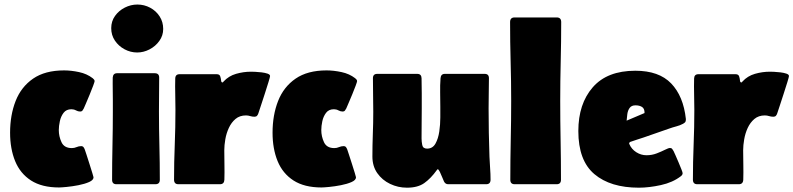

<svg xmlns="http://www.w3.org/2000/svg" viewBox="-20 -829 3570 864"><path d="M345.2 -171.4Q352.5 -171.4 356.2 -166.3Q359.9 -161.1 361.8 -155.3Q363.3 -151.4 369.4 -132.6Q375.5 -113.8 382.8 -90.8Q390.1 -67.9 395.5 -50.3Q400.9 -32.7 400.9 -31.2Q400.9 -18.6 380.9 -9.8Q360.8 -1 333 4.4Q305.2 9.8 280.3 12.2Q255.4 14.6 245.6 14.6Q168.5 14.6 119.6 -16.8Q70.8 -48.3 48.1 -104Q25.4 -159.7 25.4 -231.9Q25.4 -311 50.3 -374.5Q75.2 -438 128.9 -475.1Q182.6 -512.2 268.6 -512.2Q300.3 -512.2 335.7 -504.6Q371.1 -497.1 397 -477.1Q399.9 -475.1 402.8 -471.4Q405.8 -467.8 405.8 -463.9Q405.8 -460.9 399.4 -443.6Q393.1 -426.3 384 -404.5Q375 -382.8 367.2 -364.5Q359.4 -346.2 356.9 -340.8Q354.5 -335.9 351.1 -331.5Q347.7 -327.1 340.8 -327.1Q331.1 -327.1 321.8 -332.3Q312.5 -337.4 301.3 -337.4Q278.3 -337.4 266.1 -321.3Q253.9 -305.2 249.3 -283.4Q244.6 -261.7 244.6 -243.7Q244.6 -215.3 256.8 -189Q269 -162.6 303.2 -162.6Q314.5 -162.6 324.5 -167Q334.5 -171.4 345.2 -171.4Z M597.2 -592.8Q567.4 -592.8 540.5 -607.2Q513.7 -621.6 497.1 -646.2Q480.5 -670.9 480.5 -702.1Q480.5 -733.4 497.6 -757.3Q514.6 -781.2 541.7 -794.9Q568.8 -808.6 598.1 -808.6Q628.9 -808.6 655.5 -794.4Q682.1 -780.3 698.2 -755.4Q714.4 -730.5 714.4 -698.7Q714.4 -668.9 697 -644.8Q679.7 -620.6 652.8 -606.7Q626 -592.8 597.2 -592.8ZM487.8 -326.7Q487.8 -352.5 487.8 -377.9Q487.8 -403.3 487.3 -428.7Q487.3 -441.4 487.1 -454.6Q486.8 -467.8 487.3 -480Q488.8 -499.5 506.8 -499.5H676.3Q696.3 -499.5 696.3 -480Q696.3 -441.4 695.8 -403.3Q695.3 -365.2 695.3 -326.7Q695.3 -250 697.3 -173.3Q699.2 -96.7 699.2 -20Q699.2 0 679.2 0H503.9Q484.4 0 484.4 -20Q484.4 -96.7 486.1 -173.3Q487.8 -250 487.8 -326.7Z M955.1 -495.1Q967.8 -495.1 970.9 -485.8Q974.1 -476.6 974.9 -467.3Q975.6 -458 981 -458Q982.9 -458 984.1 -459.7Q985.4 -461.4 986.3 -462.4Q1009.3 -487.3 1042.5 -496.8Q1075.7 -506.3 1108.4 -506.3Q1113.8 -506.3 1127.4 -505.9Q1141.1 -505.4 1157 -503.4Q1172.9 -501.5 1184.1 -497.6Q1195.3 -493.7 1195.3 -486.8Q1195.3 -482.9 1188.2 -459.7Q1181.2 -436.5 1171.4 -406.5Q1161.6 -376.5 1153.3 -351.3Q1145 -326.2 1142.6 -318.8Q1140.6 -312.5 1136.7 -308.1Q1132.8 -303.7 1125 -303.7Q1115.2 -303.7 1106 -306.6Q1096.7 -309.6 1086.9 -309.6Q1058.6 -309.6 1039.8 -293.7Q1021 -277.8 1009.8 -253.4Q998.5 -229 993.9 -202.1Q989.3 -175.3 989.3 -152.8Q989.3 -120.1 990 -86.7Q990.7 -53.2 989.7 -20Q988.8 0 969.7 0H782.7Q763.2 0 763.2 -20.5Q763.2 -99.1 766.4 -177.7Q769.5 -256.3 769.5 -334.5Q769.5 -369.6 768.6 -405Q767.6 -440.4 768.6 -475.6Q769 -495.1 788.1 -495.1Z M1526.4 -171.4Q1533.7 -171.4 1537.4 -166.3Q1541 -161.1 1543 -155.3Q1544.4 -151.4 1550.5 -132.6Q1556.6 -113.8 1564 -90.8Q1571.3 -67.9 1576.7 -50.3Q1582 -32.7 1582 -31.2Q1582 -18.6 1562 -9.8Q1542 -1 1514.2 4.4Q1486.3 9.8 1461.4 12.2Q1436.5 14.6 1426.8 14.6Q1349.6 14.6 1300.8 -16.8Q1252 -48.3 1229.2 -104Q1206.5 -159.7 1206.5 -231.9Q1206.5 -311 1231.4 -374.5Q1256.3 -438 1310.1 -475.1Q1363.8 -512.2 1449.7 -512.2Q1481.4 -512.2 1516.8 -504.6Q1552.2 -497.1 1578.1 -477.1Q1581.1 -475.1 1584 -471.4Q1586.9 -467.8 1586.9 -463.9Q1586.9 -460.9 1580.6 -443.6Q1574.2 -426.3 1565.2 -404.5Q1556.2 -382.8 1548.3 -364.5Q1540.5 -346.2 1538.1 -340.8Q1535.6 -335.9 1532.2 -331.5Q1528.8 -327.1 1522 -327.1Q1512.2 -327.1 1502.9 -332.3Q1493.7 -337.4 1482.4 -337.4Q1459.5 -337.4 1447.3 -321.3Q1435.1 -305.2 1430.4 -283.4Q1425.8 -261.7 1425.8 -243.7Q1425.8 -215.3 1438 -189Q1450.2 -162.6 1484.4 -162.6Q1495.6 -162.6 1505.6 -167Q1515.6 -171.4 1526.4 -171.4Z M1996.6 0Q1984.4 0 1978 -12.2Q1976.1 -16.1 1970.7 -29.5Q1965.3 -43 1959.5 -55.2Q1953.6 -67.4 1949.7 -67.4Q1948.2 -67.4 1945.3 -63Q1918.5 -25.9 1889.2 -5.1Q1859.9 15.6 1811.5 15.6Q1771 15.6 1735.4 -1.5Q1699.7 -18.6 1677.7 -50Q1655.8 -81.5 1655.8 -124.5Q1655.8 -174.8 1657.7 -225.1Q1659.7 -275.4 1659.7 -325.7Q1659.7 -363.3 1658.9 -401.4Q1658.2 -439.5 1658.2 -477.1Q1658.2 -496.6 1677.7 -496.6H1857.4Q1876.5 -496.6 1877 -477.1Q1877.9 -443.4 1877.9 -409.2Q1877.9 -375 1877.9 -341.3Q1877.9 -307.6 1877.4 -273.7Q1877 -239.7 1877 -206.1Q1877 -192.4 1880.1 -176.3Q1883.3 -160.2 1901.9 -160.2Q1926.8 -160.2 1939.5 -182.6Q1952.1 -205.1 1956.8 -237.3Q1961.4 -269.5 1961.4 -300.5Q1961.4 -331.5 1961.4 -348.1Q1961.4 -379.9 1960.7 -412.6Q1960 -445.3 1962.4 -477.1Q1963.9 -496.6 1981.9 -496.6H2161.1Q2180.2 -496.6 2180.2 -477.1Q2180.2 -442.9 2179.4 -408.9Q2178.7 -375 2178.7 -340.8Q2178.7 -286.6 2179.7 -232.4Q2180.7 -178.2 2182.6 -124Q2183.6 -98.1 2185.5 -72.3Q2187.5 -46.4 2187.5 -20.5Q2187.5 0 2168 0Z M2275.4 -729.5Q2275.4 -750.5 2295.4 -750.5H2485.4Q2505.4 -750.5 2505.4 -729.5Q2505.4 -641.1 2503.2 -552.5Q2501 -463.9 2501 -375Q2501 -286.6 2502.7 -197.8Q2504.4 -108.9 2504.4 -20Q2504.4 0 2484.9 0H2295.9Q2276.4 0 2276.4 -20Q2276.4 -108.9 2278.3 -197.8Q2280.3 -286.6 2280.3 -375Q2280.3 -463.9 2277.8 -552.5Q2275.4 -641.1 2275.4 -729.5Z M2855 15.6Q2727.1 15.6 2654.8 -45.4Q2582.5 -106.4 2582.5 -239.3Q2582.5 -361.8 2647.5 -436.3Q2712.4 -510.7 2838.9 -510.7Q2945.3 -510.7 3000.2 -453.6Q3055.2 -396.5 3066.4 -293.9V-291Q3066.4 -283.2 3063.5 -279.5Q3060.5 -275.9 3053.7 -272Q3040 -264.6 3023.4 -260.3Q3006.8 -255.9 2991.7 -250.5L2876.5 -210.4Q2861.3 -205.1 2845.7 -200.4Q2830.1 -195.8 2814.5 -189.9L2811 -184.6Q2811.5 -183.6 2811.5 -182.6Q2811.5 -181.6 2812 -180.7Q2821.8 -157.7 2843.3 -144Q2864.7 -130.4 2889.2 -130.4Q2913.6 -130.4 2935.1 -138.7Q2956.5 -147 2972.4 -155Q2988.3 -163.1 2995.1 -163.1Q3001.5 -163.1 3005.1 -158.4Q3008.8 -153.8 3011.2 -148.9Q3013.7 -144 3020 -129.6Q3026.4 -115.2 3033.7 -97.9Q3041 -80.6 3046.4 -66.9Q3051.8 -53.2 3051.8 -49.8Q3051.8 -42 3043.9 -36.1Q3007.3 -7.8 2953.9 3.9Q2900.4 15.6 2855 15.6ZM2799.8 -286.1Q2819.8 -294.4 2840.1 -303.2Q2860.4 -312 2880.4 -320.3Q2880.9 -340.3 2869.1 -347.7Q2857.4 -355 2839.8 -355Q2821.8 -355 2813.5 -343.5Q2805.2 -332 2803 -315.9Q2800.8 -299.8 2799.8 -286.1Z M3290 -495.1Q3302.7 -495.1 3305.9 -485.8Q3309.1 -476.6 3309.8 -467.3Q3310.5 -458 3315.9 -458Q3317.9 -458 3319.1 -459.7Q3320.3 -461.4 3321.3 -462.4Q3344.2 -487.3 3377.4 -496.8Q3410.6 -506.3 3443.4 -506.3Q3448.7 -506.3 3462.4 -505.9Q3476.1 -505.4 3491.9 -503.4Q3507.8 -501.5 3519 -497.6Q3530.3 -493.7 3530.3 -486.8Q3530.3 -482.9 3523.2 -459.7Q3516.1 -436.5 3506.3 -406.5Q3496.6 -376.5 3488.3 -351.3Q3480 -326.2 3477.5 -318.8Q3475.6 -312.5 3471.7 -308.1Q3467.8 -303.7 3460 -303.7Q3450.2 -303.7 3440.9 -306.6Q3431.6 -309.6 3421.9 -309.6Q3393.6 -309.6 3374.8 -293.7Q3356 -277.8 3344.7 -253.4Q3333.5 -229 3328.9 -202.1Q3324.2 -175.3 3324.2 -152.8Q3324.2 -120.1 3325 -86.7Q3325.7 -53.2 3324.7 -20Q3323.7 0 3304.7 0H3117.7Q3098.1 0 3098.1 -20.5Q3098.1 -99.1 3101.3 -177.7Q3104.5 -256.3 3104.5 -334.5Q3104.5 -369.6 3103.5 -405Q3102.5 -440.4 3103.5 -475.6Q3104 -495.1 3123 -495.1Z"/></svg>

Font: Belanosima
Style: Bold
Weight: 700
Designer: The DocRepair Project, Santiago Orozco
Foundry: Google
Version: Version 2.000